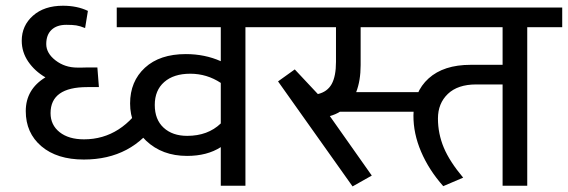

<svg xmlns="http://www.w3.org/2000/svg" viewBox="-20 -651 1991 673"><path d="M267.1 -414.1 288.6 -414.6H321.3L326.7 -345.7H286.1Q157.2 -345.7 157.2 -254.4Q157.2 -212.9 189 -187.7Q220.7 -162.6 274.4 -162.6Q408.2 -162.6 490.7 -301.3L532.7 -229Q443.8 -91.8 273.9 -91.8Q179.7 -91.8 125 -138.4Q70.3 -185.1 70.3 -261.5Q70.3 -337.9 139.2 -379.9Q102.1 -401.4 79.1 -434.8Q56.2 -468.3 56.2 -508.3Q56.2 -561 95.5 -595.9Q134.8 -630.9 200.7 -630.9Q250.5 -630.9 288.1 -612.8L278.3 -552.7Q259.8 -560.1 247.3 -562Q234.9 -564 212.4 -564Q179.2 -564 160.6 -546.4Q142.1 -528.8 142.1 -496.6Q142.1 -464.4 174.8 -439.2Q207.5 -414.1 251 -414.1Z M636.2 -174.8Q708.5 -174.8 753.9 -218.3V-360.4Q705.1 -392.6 647 -392.6Q588.9 -392.6 555.7 -363.5Q522.5 -334.5 522.5 -283.2Q522.5 -231.9 553.5 -203.4Q584.5 -174.8 636.2 -174.8ZM753.9 0V-135.3Q706.1 -104.5 635.7 -104.5Q548.3 -104.5 492.2 -157.7Q436 -210.9 436 -288.3Q436 -365.7 488 -413.6Q540 -461.4 631.3 -461.4Q697.8 -461.4 753.9 -436.5V-555.7H389.2V-624.5H962.9V-555.7H840.3V0Z M1157.7 -434.1V-555.7H933.6V-624.5H1421.4V-555.7H1244.1V-422.9Q1244.1 -368.2 1228.5 -328.1H1488.3V-259.3H1171.4Q1156.7 -250 1136.2 -244.1L1283.2 -35.6L1215.8 2.4L954.6 -365.7L1013.2 -407.7L1094.2 -321.3Q1127.4 -329.1 1142.6 -356.4Q1157.7 -383.8 1157.7 -434.1Z M1533.2 1.5 1534.2 2Q1533.7 1.5 1533.7 1.5ZM1629.9 -423.8H1741.7V-555.7H1364.3V-624.5H1950.7V-555.7H1828.1V0H1741.7V-355H1648.9Q1584.5 -355 1549.8 -321.8Q1515.1 -288.6 1515.1 -235.6Q1515.1 -182.6 1535.6 -133.5Q1556.2 -84.5 1603.5 -28.3L1533.7 1.5Q1483.4 -55.2 1456.1 -119.1Q1428.7 -183.1 1429.2 -246.6Q1429.7 -328.6 1482.4 -376.2Q1535.2 -423.8 1629.9 -423.8Z"/></svg>

Font: Yantramanav
Style: Regular
Weight: 400
Version: Version 1.001;PS 1.0;hotconv 1.0.72;makeotf.lib2.5.5900; ttf